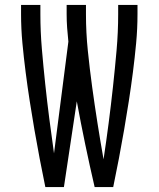

<svg xmlns="http://www.w3.org/2000/svg" viewBox="-20 -755 640 775"><path d="M163 0Q151 -58 140 -115.5Q129 -173 119 -231Q109 -289 100 -347Q91 -405 83.5 -463.5Q76 -522 70.5 -580.5Q65 -639 65 -698V-735H143V-698Q143 -628 149 -557.5Q155 -487 162.5 -416.5Q170 -346 179 -276Q188 -206 198 -136L256 -587Q253 -615 251 -642.5Q249 -670 249 -698V-735H327V-698Q327 -624 334.5 -550.5Q342 -477 352 -404Q362 -331 373.5 -258Q385 -185 398 -112Q409 -185 418.5 -258Q428 -331 436 -404.5Q444 -478 450.5 -551.5Q457 -625 457 -698V-735H535V-698Q535 -639 529.5 -580.5Q524 -522 516.5 -463.5Q509 -405 500 -347Q491 -289 481 -231Q471 -173 460 -115.5Q449 -58 437 0H362Q342 -86 324 -172.5Q306 -259 290 -346L238 0Z"/></svg>

Font: Iosevka Extended
Style: Regular
Weight: 400
Width: 7
Monospace: yes
Designer: Belleve Invis
Foundry: Belleve Invis
Version: Version 32.5.0; ttfautohint (v1.8.4)